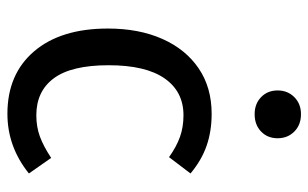

<svg xmlns="http://www.w3.org/2000/svg" viewBox="-177 -643 832 518"><g transform="rotate(90 239.0 -384.0)"><path d="M448 -482 404 -424Q376 -444 349.5 -453.5Q323 -463 291 -463Q227 -463 191.5 -412Q156 -361 156 -261Q156 -161 191 -113.5Q226 -66 291 -66Q322 -66 348 -75.5Q374 -85 406 -106L448 -46Q376 12 287 12Q180 12 118.5 -60Q57 -132 57 -259Q57 -343 85 -406Q113 -469 164.5 -504Q216 -539 287 -539Q334 -539 373 -525.5Q412 -512 448 -482ZM353 -717Q353 -690 335 -672.5Q317 -655 288 -655Q260 -655 242 -672.5Q224 -690 224 -717Q224 -744 242 -762Q260 -780 288 -780Q317 -780 335 -762Q353 -744 353 -717Z"/></g></svg>

Font: Wolseley Sans
Style: Regular
Weight: 400
Designer: Carrois Corporate & Edenspiekermann AG
Foundry: Carrois Corporate GbR & Edenspiekermann AG
Version: Version 4.202